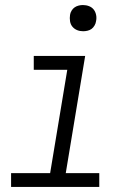

<svg xmlns="http://www.w3.org/2000/svg" viewBox="-20 -742 540 762"><path d="M374 0H24V-55H179L247 -465H114V-520H318L241 -55H374ZM310 -618Q297 -618 286 -622.5Q275 -627 267.5 -636Q260 -645 258 -657.5Q256 -670 258 -683Q259 -691 264 -699.5Q269 -708 276.5 -713Q284 -718 292.5 -720Q301 -722 309 -722Q322 -722 333.5 -717.5Q345 -713 352 -704Q359 -695 361.5 -682.5Q364 -670 361 -657Q360 -649 355 -640.5Q350 -632 343 -627Q336 -622 327 -620Q318 -618 310 -618Z"/></svg>

Font: Iosevka Term Curly Lt Obl
Style: Regular
Weight: 300
Italic angle: -9°
Designer: Belleve Invis
Foundry: Belleve Invis
Version: Version 32.3.0